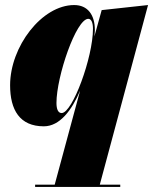

<svg xmlns="http://www.w3.org/2000/svg" viewBox="-20 -490 606 760"><path d="M355.5 -371C355.5 -431 327.5 -470 273.5 -470C145.5 -470 20 -305.5 20 -152.5C20 -55 58 10 153.5 10C217 10 264.5 -54.5 297 -131L196.5 241H119V250H456V241H375L566 -470L382.5 -450L353.5 -345.5C354.5 -356 355.5 -364.5 355.5 -371ZM348 -376C348 -263 267 -42.5 224 -42.5C209 -42.5 203.5 -60 203.5 -82.5C203.5 -187.5 281.5 -415.5 329.5 -415.5C340.5 -415.5 348 -402.5 348 -376Z"/></svg>

Font: Bodoni* 24pt Fatface
Style: Italic
Weight: 900
Italic angle: -13°
Version: Version 2.3